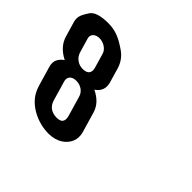

<svg xmlns="http://www.w3.org/2000/svg" viewBox="-319 -874 1082 1082"><g transform="rotate(45 221.5 -333.5)"><path d="M313.4 -137 278 -258C266.1 -298.7 236.9 -330 190.5 -352C223.9 -374.7 234.9 -405.3 223.6 -444L198.5 -530C187.7 -566.7 166.3 -595.8 134.1 -617.5C82.2 -652.5 42.1 -673 -18.3 -673C-79.2 -673 -117.9 -660.7 -134.4 -636C-150.9 -611.3 -160.4 -592.5 -162.9 -579.5C-165.3 -566.5 -164.7 -553.7 -161 -541L-134.7 -451C-122.4 -409 -92.8 -376 -45.7 -352C-74.5 -331.5 -91.9 -304.6 -80.3 -265L-46.1 -148C-42.4 -135.3 -37.5 -123 -31.5 -111C4.7 -38.7 96.9 6 182.7 6C216 6 244.5 -1.8 268.3 -17.5C307.8 -43.6 327.9 -87.4 313.4 -137ZM6.9 -578C38.1 -578 71.9 -556.9 79.7 -530L104.9 -444C113.5 -414.5 106.9 -388 61.2 -388C24.3 -388 -5.8 -412.1 -15.1 -444L-40.3 -530C-47.3 -554 -30.7 -578 6.9 -578ZM83.5 -316C118.7 -316 148.3 -295.5 157.2 -265L191.4 -148C199.9 -118.9 198.1 -90 152.1 -90C108.5 -90 81.9 -112 71.4 -148L37.2 -265C29.6 -290.9 43.2 -316 83.5 -316Z"/></g></svg>

Font: Din Kursivschrift
Style: BreitLeft
Weight: 400
Version: Version 1.089